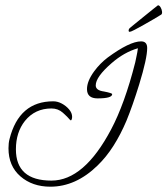

<svg xmlns="http://www.w3.org/2000/svg" viewBox="-20 -648 631 724"><path d="M170 56Q102 56 57 17Q12 -22 12 -89Q12 -109 16 -124Q52 -266 181 -266Q197 -266 213 -257.5Q229 -249 240.5 -235.5Q252 -222 252 -207Q252 -202 250 -197Q248 -192 244 -196Q235 -207 217 -223Q199 -239 174 -239Q112 -239 74 -192Q40 -149 40 -85Q40 33 174 33Q297 33 399 -160Q424 -207 447 -270.5Q470 -334 490 -413Q492 -424 495 -437Q498 -450 500 -466Q448 -451 401 -410Q341 -358 341 -326Q341 -307 372 -303Q403 -297 403 -293Q403 -277 348 -277Q308 -277 308 -312Q308 -342 335 -379Q357 -409 386 -431Q469 -492 512 -492Q535 -492 535 -467Q535 -428 505 -330Q480 -249 457 -193Q435 -141 408 -98.5Q381 -56 348 -24Q266 56 170 56ZM469 -528Q465 -528 465 -533Q465 -538 469 -542Q474 -546 491 -560Q508 -574 528 -590Q548 -606 559 -615Q566 -620 570.5 -624Q575 -628 576 -628Q581 -628 585.5 -620.5Q590 -613 591 -604.5Q592 -596 588 -593Q577 -586 559 -575.5Q541 -565 521.5 -554Q502 -543 487.5 -535.5Q473 -528 469 -528Z"/></svg>

Font: Petemoss
Style: Regular
Weight: 400
Designer: Robert E. Leuschke
Foundry: Robert E. Leuschke
Version: Version 1.010; ttfautohint (v1.8.3)